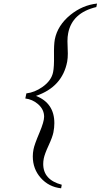

<svg xmlns="http://www.w3.org/2000/svg" viewBox="-20 -792 572 1052"><path d="M314.9 239.7Q247.6 232.4 203.6 183.1Q159.7 133.8 159.7 64.9Q159.7 45.9 163.6 26.4Q168 1.5 196.8 -66.4Q221.7 -125.5 221.7 -152.3Q221.7 -192.9 187.5 -222.2Q157.7 -247.6 118.7 -252.4L124.5 -280.3Q169.9 -285.6 212.4 -315.4Q261.7 -350.1 271 -397Q276.9 -426.3 275.9 -486.3Q274.9 -546.4 280.3 -576.2Q295.4 -652.8 365.2 -710Q432.1 -764.2 511.7 -772.5L507.8 -753.4Q375 -721.7 353.5 -609.9Q349.6 -590.8 349.6 -566.4Q349.6 -555.2 350.6 -532.5Q351.6 -509.8 351.6 -498.5Q351.6 -473.6 348.1 -454.1Q321.3 -315.4 177.2 -266.6Q277.8 -227.1 277.8 -117.2Q277.8 -93.3 272.7 -67.1Q267.6 -41 246.1 5.4Q224.6 51.8 219.7 77.1Q216.8 92.3 216.8 106.4Q216.8 193.4 318.4 220.2Z"/></svg>

Font: Dai Banna SIL Light
Style: Oblique
Weight: 400
Italic angle: -11°
Designer: Victor Gaultney
Foundry: SIL International
Version: Version 2.000